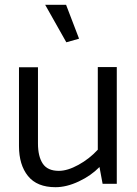

<svg xmlns="http://www.w3.org/2000/svg" viewBox="-20 -765 569 799"><path d="M225 -54Q178 -54 158 -84Q138 -114 138 -168V-485H59V-157Q59 -79 96.5 -32.5Q134 14 211 14Q257 14 308 -10Q359 -34 394 -70L407 0H466V-486H387V-142Q352 -104 306.5 -79Q261 -54 225 -54ZM255 -745H168L256 -589L309 -604Z"/></svg>

Font: Catamaran
Style: Regular
Weight: 400
Designer: Pria Ravichandran
Version: Version 1.000;PS 001.000;hotconv 1.0.70;makeotf.lib2.5.58329